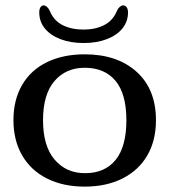

<svg xmlns="http://www.w3.org/2000/svg" viewBox="-20 -684 630 714"><path d="M30 -237Q30 -313 62.5 -368.5Q95 -424 155 -453Q215 -482 295 -482Q416 -482 488 -417Q560 -352 560 -237Q560 -161 527.5 -105.5Q495 -50 435 -20Q375 10 295 10Q215 10 155 -20Q95 -50 62.5 -106Q30 -162 30 -237ZM450 -237Q450 -335 409.5 -383.5Q369 -432 295 -432Q225 -432 182.5 -382.5Q140 -333 140 -237Q140 -141 183 -90.5Q226 -40 296 -40Q370 -40 410 -89.5Q450 -139 450 -237ZM126 -638Q126 -650 130.5 -657Q135 -664 143 -664Q148 -664 154.5 -658.5Q161 -653 165 -644Q180 -607 213 -590.5Q246 -574 291 -574Q334 -574 367 -590.5Q400 -607 415 -644Q419 -653 425.5 -658.5Q432 -664 438 -664Q446 -664 451 -657Q456 -650 456 -638Q456 -604 435.5 -578.5Q415 -553 377.5 -538.5Q340 -524 291 -524Q242 -524 204.5 -538.5Q167 -553 146.5 -578.5Q126 -604 126 -638Z"/></svg>

Font: Raigarh
Style: Regular
Weight: 400
Designer: jaikishan Patel
Foundry: MagicType
Version: Version 1.000;FEAKit 1.0